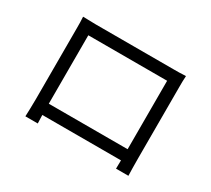

<svg xmlns="http://www.w3.org/2000/svg" viewBox="-133 -916 1267 1154"><g transform="rotate(30 500.0 -339.0)"><path d="M146 -685C148 -661 148 -630 148 -607C148 -569 148 -156 148 -115C148 -80 146 -6 145 7H231L229 -51H775L774 7H860C859 -4 858 -82 858 -114C858 -152 858 -561 858 -607C858 -632 858 -660 860 -685C830 -683 794 -683 772 -683C723 -683 289 -683 235 -683C212 -683 185 -684 146 -685ZM229 -129V-604H776V-129Z"/></g></svg>

Font: ChiuKong Gothic CL
Style: Regular
Weight: 400
Designer: Ryoko NISHIZUKA 西塚涼子 (kana, bopomofo & ideographs); Paul D. Hunt (Latin, Greek & Cyrillic); Sandoll Communications 산돌커뮤니
Foundry: Adobe
Version: Version 1.300